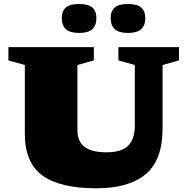

<svg xmlns="http://www.w3.org/2000/svg" viewBox="-20 -948 957 982"><path d="M669.5 -306V-615.5L585.5 -639V-707H895.5V-639L811.5 -615.5V-290Q811.5 -130.5 726 -57.8Q640.5 15 472 15Q288 15 197.5 -50Q107 -115 107 -264V-615.5L23 -639V-707H460V-639L376 -615.5V-282.5Q376 -224 413 -196.5Q450 -169 524 -169Q601.5 -169 635.5 -202.8Q669.5 -236.5 669.5 -306ZM384.5 -779.5Q338 -779.5 317 -798.8Q296 -818 296 -855Q296 -892 317 -909.8Q338 -927.5 384.5 -927.5Q431 -927.5 452 -909.8Q473 -892 473 -855Q473 -818 452 -798.8Q431 -779.5 384.5 -779.5ZM634.5 -779.5Q588 -779.5 567 -798.8Q546 -818 546 -855Q546 -892 567 -909.8Q588 -927.5 634.5 -927.5Q681 -927.5 702 -909.8Q723 -892 723 -855Q723 -818 702 -798.8Q681 -779.5 634.5 -779.5Z"/></svg>

Font: Newsreader 6pt ExtraBold
Style: Regular
Weight: 800
Designer: Hugues Gentile
Foundry: Production Type
Version: Version 1.003; ttfautohint (v1.8.3)